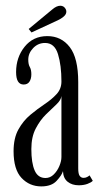

<svg xmlns="http://www.w3.org/2000/svg" viewBox="-20 -656 357 686"><path d="M127.5 10Q85.5 10 57 -20.2Q28.5 -50.5 28.5 -115.5Q28.5 -162.5 45.8 -193.5Q63 -224.5 88.5 -245.8Q114 -267 139.5 -284Q165 -301 182.2 -319.8Q199.5 -338.5 199.5 -365Q199.5 -422.5 187.2 -462.5Q175 -502.5 141 -502.5Q116 -502.5 98.5 -484.2Q81 -466 81 -443Q81 -426 86.5 -416.5Q92 -407 92 -390.5Q92 -374.5 85.2 -364.2Q78.5 -354 64.5 -354Q37.5 -354 37.5 -398.5Q37.5 -451 68 -489Q98.5 -527 149 -527Q199 -527 229.2 -487.8Q259.5 -448.5 259.5 -362.5V-54.5Q259.5 -34.5 264.8 -27.5Q270 -20.5 278.5 -20.5Q285.5 -20.5 291.2 -23.5Q297 -26.5 300 -29.5L311.5 -10Q306 -4 292.5 1Q279 6 261.5 6Q237.5 6 221.8 -6.5Q206 -19 205 -44.5Q200.5 -29.5 182.2 -9.8Q164 10 127.5 10ZM142.5 -20Q159.5 -20 172.2 -32.8Q185 -45.5 192.2 -63Q199.5 -80.5 199.5 -95V-313Q198 -298.5 181.8 -283.2Q165.5 -268 144.5 -247.5Q123.5 -227 107.8 -197Q92 -167 92 -123.5Q92 -74 103.8 -47Q115.5 -20 142.5 -20ZM92.5 -540 82.5 -552.5 166.5 -622Q182 -635.5 195.5 -635.5Q208 -635.5 214.5 -624Q217 -619.5 217 -614.5Q217 -605 207.8 -597Q198.5 -589 186.5 -583.5Z"/></svg>

Font: Imbue 50pt Light
Style: Regular
Weight: 300
Designer: Tyler Finck
Foundry: Etcetera Type Company
Version: Version 1.102; ttfautohint (v1.8.3)